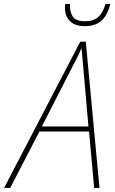

<svg xmlns="http://www.w3.org/2000/svg" viewBox="-77 -920 563 940"><path d="M-57 0 316 -716H343L410 0H384L359 -276H116L-27 0ZM128 -301H356L330 -598Q328 -618 326 -639.5Q324 -661 323 -681H321Q312 -661 302 -640.5Q292 -620 280 -598ZM339 -792Q290 -792 265.5 -816.5Q241 -841 241 -882Q241 -893 242 -900H266Q263 -867 277.5 -841.5Q292 -816 339 -816Q382 -816 405 -837.5Q428 -859 439 -900H463Q450 -847 420.5 -819.5Q391 -792 339 -792Z"/></svg>

Font: Noto Sans SemiCondensed Thin
Style: Italic
Weight: 100
Width: 4
Italic angle: -12°
Designer: Monotype Design Team
Foundry: Monotype Imaging Inc.
Version: Version 2.013; ttfautohint (v1.8.4.7-5d5b)